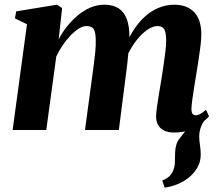

<svg xmlns="http://www.w3.org/2000/svg" viewBox="-20 -566 952 836"><path d="M697 251 686.5 220Q708.5 211 719.8 199Q731 187 736 170.5Q741.5 156 741.5 137.2Q741.5 118.5 742.5 98.5Q743.5 60 761.8 37.2Q780 14.5 794.5 -5L875.5 -49Q861.5 -31 854.2 -11Q847 9 847.5 30.5Q847.5 45.5 850.8 66.5Q854 87.5 854 107.5Q854 137.5 839.8 163Q825.5 188.5 801 208Q779.5 225 752.8 236Q726 247 697 251ZM250.5 -531 235.5 -394.5Q249.5 -422.5 270.5 -449.2Q291.5 -476 317.5 -498Q343.5 -520 373 -532.8Q402.5 -545.5 435 -545.5Q472.5 -545.5 496.8 -529.5Q521 -513.5 532.5 -481.8Q544 -450 543.5 -402Q543 -394.5 542.2 -384.2Q541.5 -374 540.2 -363Q539 -352 537.5 -342L519.5 -348Q536 -394 558.8 -430.5Q581.5 -467 609.8 -492.8Q638 -518.5 670.8 -532Q703.5 -545.5 739.5 -545.5Q794 -545.5 825.2 -513.2Q856.5 -481 856.5 -416Q856.5 -395 853 -365.8Q849.5 -336.5 844.5 -305Q839.5 -273.5 835 -245.5Q831 -220 826.2 -191.5Q821.5 -163 818 -137Q814.5 -111 813.5 -93Q813.5 -75.5 818.8 -69.8Q824 -64 831.5 -64Q840.5 -64 851 -69.2Q861.5 -74.5 877 -88L890 -59.5Q881.5 -49.5 861.8 -32.8Q842 -16 811.5 -2.5Q781 11 738.5 11Q710 11 692.5 1.5Q675 -8 667.2 -23.8Q659.5 -39.5 659.5 -60Q660 -74 663.5 -100.8Q667 -127.5 672.5 -159Q678 -190.5 682.5 -218.5Q687 -248 691.8 -279.8Q696.5 -311.5 700 -340.8Q703.5 -370 703.5 -391.5Q703 -426 694.8 -439.2Q686.5 -452.5 666 -452.5Q647.5 -452.5 626.5 -439.5Q605.5 -426.5 585 -403.2Q564.5 -380 547 -349.2Q529.5 -318.5 518.5 -283L541 -369.5Q540 -348.5 538.2 -327.8Q536.5 -307 534 -286Q531.5 -265 528.5 -243L497.5 0H350L379.5 -218Q383.5 -248 387.8 -279.8Q392 -311.5 394.8 -340.2Q397.5 -369 397 -390Q396.5 -427 387.8 -439.8Q379 -452.5 356 -452.5Q340.5 -452.5 322.8 -441.2Q305 -430 286.8 -411Q268.5 -392 252.5 -368.2Q236.5 -344.5 225 -320L181.5 0H35L97.5 -460.5L45 -486L50.5 -516.5L227.5 -545.5Z"/></svg>

Font: Merriweather 72pt ExtraBold
Style: Italic
Weight: 800
Italic angle: -7.8°
Version: Version 2.101